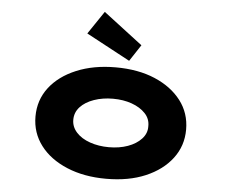

<svg xmlns="http://www.w3.org/2000/svg" viewBox="-56 -877 1120 951"><g transform="rotate(5 504.5 -401.5)"><path d="M505 10Q395 10 310 -25.5Q225 -61 177.5 -123.5Q130 -186 130 -267Q130 -349 177.5 -411Q225 -473 310 -508.5Q395 -544 505 -544Q617 -544 700.5 -508.5Q784 -473 831.5 -411Q879 -349 879 -267Q879 -186 831.5 -123.5Q784 -61 700.5 -25.5Q617 10 505 10ZM505 -147Q557 -147 599 -162Q641 -177 666.5 -204.5Q692 -232 691 -267Q692 -304 666.5 -331Q641 -358 599 -373Q557 -388 505 -388Q454 -388 411 -373Q368 -358 343 -331Q318 -304 318 -267Q318 -232 343 -204.5Q368 -177 411 -162Q454 -147 505 -147ZM568 -582 350 -699 427 -813 622 -664Z"/></g></svg>

Font: Lexend Zetta ExtraBold
Style: Regular
Weight: 800
Designer: Bonnie Shaver-Troup, Thomas Jockin
Foundry: Lexend
Version: Version 1.007